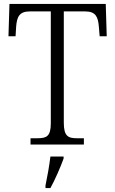

<svg xmlns="http://www.w3.org/2000/svg" viewBox="-20 -734 585 975"><path d="M135 0H406V-32H371C326 -32 304 -42 304 -111V-676H413C466 -676 478 -648 482 -599L486 -550H522L517 -714H28L23 -550H59L62 -599C66 -648 78 -676 131 -676H238V-108C238 -41 216 -32 170 -32H135ZM211 208V221H236C259 180 288 113 303 71V61H236C230 109 221 161 211 208Z"/></svg>

Font: Noto Serif Khmer SemiCondensed Light
Style: Regular
Weight: 300
Width: 4
Designer: Danh Hong and the Monotype Design Team
Foundry: Monotype Imaging Inc.
Version: Version 2.004